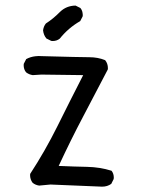

<svg xmlns="http://www.w3.org/2000/svg" viewBox="-20 -682 540 701"><path d="M395.5 -33.2Q395.5 -48.3 387.2 -58.6Q345.2 -71.8 298.1 -72.8Q251 -73.7 194.3 -76.2Q238.3 -170.9 283.7 -256.8L373.5 -428.2Q374 -430.2 374 -432.6Q374 -450.2 363.8 -462.4Q337.4 -473.1 305.9 -473.1Q274.4 -473.1 130.9 -477.1H130.4Q126.5 -477.5 121.3 -477.5Q116.2 -477.5 108.9 -476.6Q91.3 -474.6 75.7 -466.3L66.9 -449.2Q66.4 -446.8 66.4 -444.3Q66.4 -428.7 75.2 -418Q85.9 -409.7 99.6 -407.7L130.9 -409.7L283.7 -407.7Q234.4 -311.5 189.5 -220.9Q144.5 -130.4 90.3 -47.4Q89.8 -44.9 89.8 -43Q89.8 -26.9 99.1 -14.6Q109.4 -6.3 123 -4.4L164.1 -8.3L352.5 -0.5Q372.1 -0.5 386.2 -10.7L395 -28.3Q395.5 -30.8 395.5 -33.2ZM171.9 -532.2Q187.5 -532.2 198.2 -541Q229.5 -580.1 272.9 -605L281.7 -622.1Q282.2 -625 282.2 -626.5Q282.2 -627.9 282 -629.6Q281.7 -631.3 281.5 -634Q281.2 -636.7 280.5 -639.4Q279.8 -642.1 278.8 -644Q276.9 -648.9 273.4 -652.8L255.9 -661.6Q222.2 -661.1 199.2 -638.7Q174.8 -613.8 147.5 -596.2Q139.2 -585.9 137.2 -571.3Q139.2 -553.7 149.4 -541.5L167 -532.7Q169.4 -532.2 171.9 -532.2Z"/></svg>

Font: Bakudai
Style: Light
Weight: 300
Version: Version 1.48